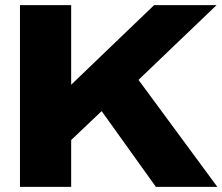

<svg xmlns="http://www.w3.org/2000/svg" viewBox="-20 -730 869 750"><path d="M58 0V-710H258V-399L582 -710H826L521 -418L829 0H589L377 -296L258 -183V0Z"/></svg>

Font: Special Gothic Extended Bold
Style: Regular
Weight: 700
Width: 7
Designer: Alistair McCready
Foundry: Monolith
Version: Version 1.000; ttfautohint (v1.8.4.7-5d5b)